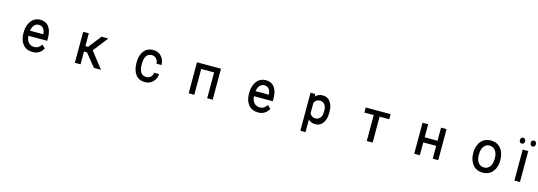

<svg xmlns="http://www.w3.org/2000/svg" viewBox="20 -1956 9218 3289"><g transform="rotate(15 4629.5 -311.5)"><path d="M596.7 -2Q559.6 9.8 516.6 9.8Q411.1 9.8 347.7 -63.5Q286.1 -137.7 286.1 -260.7V-276.4Q286.1 -355.5 314.5 -421.9Q342.8 -488.3 390.6 -523.4Q442.4 -558.6 505.9 -559.6Q606.4 -559.6 661.1 -488.3Q714.8 -417 713.9 -285.2V-241.2H380.9Q383.8 -168.9 420.9 -126Q461.9 -81.1 523.4 -81.1Q567.4 -81.1 594.7 -99.6Q624 -119.1 646.5 -151.4L650.4 -157.2L708 -103.5L705.1 -98.6Q686.5 -63.5 658.2 -39.1Q632.8 -16.6 596.7 -2ZM585.9 -433.6Q555.7 -468.8 505.9 -468.8Q458 -468.8 424.8 -431.6Q394.5 -398.4 383.8 -332H620.1Q616.2 -396.5 585.9 -433.6Z M1606.4 0 1422.9 -226.6H1369.1V0H1268.6V-549.8H1369.1V-323.2H1417L1594.7 -549.8H1714.8L1508.8 -285.2L1731.4 0Z M2415 -127Q2448.2 -81.1 2511.7 -81.1Q2555.7 -81.1 2587.9 -109.4Q2619.1 -138.7 2623 -179.7L2624 -186.5H2711.9V-179.7Q2710.9 -131.8 2682.6 -85.9Q2654.3 -42 2612.3 -16.6Q2565.4 9.8 2511.7 9.8Q2405.3 9.8 2346.7 -65.4Q2288.1 -141.6 2288.1 -271.5V-285.2Q2288.1 -364.3 2314.5 -426.8Q2339.8 -488.3 2388.7 -524.4Q2439.5 -558.6 2510.7 -559.6Q2598.6 -559.6 2653.3 -502Q2707 -446.3 2711.9 -353.5V-346.7H2624L2623 -353.5Q2620.1 -402.3 2587.9 -436.5Q2555.7 -468.8 2510.7 -468.8Q2450.2 -468.8 2415 -421.9Q2381.8 -372.1 2381.8 -282.2V-264.6Q2381.8 -175.8 2415 -127Z M3712.9 -549.8V0H3615.2V-458H3386.7V0H3287.1V-549.8Z M4596.7 -2Q4559.6 9.8 4516.6 9.8Q4411.1 9.8 4347.7 -63.5Q4286.1 -137.7 4286.1 -260.7V-276.4Q4286.1 -355.5 4314.5 -421.9Q4342.8 -488.3 4390.6 -523.4Q4442.4 -558.6 4505.9 -559.6Q4606.4 -559.6 4661.1 -488.3Q4714.8 -417 4713.9 -285.2V-241.2H4380.9Q4383.8 -168.9 4420.9 -126Q4461.9 -81.1 4523.4 -81.1Q4567.4 -81.1 4594.7 -99.6Q4624 -119.1 4646.5 -151.4L4650.4 -157.2L4708 -103.5L4705.1 -98.6Q4686.5 -63.5 4658.2 -39.1Q4632.8 -16.6 4596.7 -2ZM4585.9 -433.6Q4555.7 -468.8 4505.9 -468.8Q4458 -468.8 4424.8 -431.6Q4394.5 -398.4 4383.8 -332H4620.1Q4616.2 -396.5 4585.9 -433.6Z M5699.2 -306.6V-298.8Q5699.2 -238.3 5689.9 -202.1Q5680.7 -166 5657.2 -127Q5609.4 -49.8 5517.6 -49.8Q5441.4 -49.8 5392.6 -97.7V125H5300.8V-549.8H5384.8L5387.7 -504.9Q5436.5 -559.6 5515.6 -559.6Q5609.4 -559.6 5657.2 -483.4Q5681.6 -445.3 5690.4 -408.7Q5699.2 -372.1 5699.2 -306.6ZM5582 -192.4Q5596.7 -217.8 5602.1 -239.3Q5607.4 -260.7 5607.4 -308.6Q5607.4 -350.6 5602.5 -369.6Q5597.7 -388.7 5582 -414.1Q5550.8 -460.9 5492.2 -460.9Q5425.8 -460.9 5392.6 -396.5V-210Q5425.8 -145.5 5493.2 -146.5Q5550.8 -146.5 5582 -192.4Z M6720.7 -549.8V-460H6549.8V0H6445.3V-460H6279.3V-549.8Z M7712.9 -549.8V0H7615.2V-227.5H7386.7V0H7287.1V-549.8H7386.7V-317.4H7615.2V-549.8Z M8259.8 -273.4V-280.3Q8259.8 -360.4 8290 -424.8Q8317.4 -489.3 8372.1 -524.4Q8425.8 -558.6 8498 -559.6Q8610.4 -559.6 8675.8 -481.4Q8740.2 -402.3 8740.2 -275.4V-268.6Q8740.2 -191.4 8711.9 -125Q8698.2 -95.7 8675.8 -69.3Q8660.2 -45.9 8629.9 -26.4Q8602.5 -6.8 8570.3 1Q8537.1 9.8 8500 9.8Q8389.6 9.8 8324.2 -68.4Q8293.9 -107.4 8276.4 -158.2Q8259.8 -214.8 8259.8 -273.4ZM8398.4 -418Q8360.4 -367.2 8360.4 -268.6Q8360.4 -181.6 8398.4 -130.9Q8437.5 -81.1 8500 -81.1Q8565.4 -81.1 8603.5 -131.8Q8641.6 -186.5 8641.6 -280.3Q8641.6 -363.3 8603.5 -418Q8561.5 -468.8 8498 -468.8Q8437.5 -468.8 8398.4 -418Z M9162.1 -549.8V0H9063.5V-549.8ZM8974.6 -696.3Q8974.6 -718.8 8986.3 -732.4Q9000 -749 9019.5 -748Q9039.1 -748 9053.7 -733.4Q9067.4 -716.8 9068.4 -696.3Q9068.4 -674.8 9054.7 -659.2Q9041 -642.6 9019.5 -643.6Q8997.1 -643.6 8986.3 -659.2Q8974.6 -676.8 8974.6 -696.3ZM9166 -696.3Q9166 -718.8 9177.7 -734.4Q9190.4 -750 9212.9 -748Q9235.4 -748 9248 -732.4Q9258.8 -718.8 9258.8 -696.3Q9258.8 -676.8 9247.1 -659.2Q9234.4 -643.6 9212.9 -642.6Q9193.4 -643.6 9177.7 -659.2Q9166 -676.8 9166 -696.3Z"/></g></svg>

Font: RobotoJAA
Style: Medium
Weight: 500
Version: Version 2.05; 2016-11-05